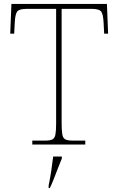

<svg xmlns="http://www.w3.org/2000/svg" viewBox="-20 -734 603 975"><path d="M144 0V-20H209Q234 -20 246 -26Q258 -32 261.5 -51Q265 -70 265 -108V-689H116Q77 -689 67 -675Q57 -661 55 -620L52 -563H32L38 -714H523L529 -563H509L506 -620Q504 -661 494 -675Q484 -689 445 -689H293V-108Q293 -70 296.5 -51Q300 -32 312 -26Q324 -20 349 -20H413V0ZM227 208Q235 170 240.5 132Q246 94 250 61H294V71Q285 92 274.5 119.5Q264 147 253.5 174Q243 201 233 221H227Z"/></svg>

Font: Noto Serif Tamil Thin
Style: Italic
Weight: 100
Italic angle: -12°
Designer: Indian Type Foundry, Tom Grace, and the Monotype Design Team
Foundry: Monotype Imaging Inc.
Version: Version 2.003; ttfautohint (v1.8.4.7-5d5b)